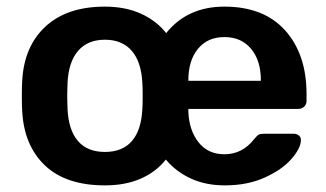

<svg xmlns="http://www.w3.org/2000/svg" viewBox="-20 -550 984 580"><path d="M297 10Q179 10 115.5 -50.5Q52 -111 47 -216Q46 -228 46 -260Q46 -292 47 -304Q52 -409 117 -469.5Q182 -530 297 -530Q358 -530 405 -509Q452 -488 482 -450Q546 -530 658 -530Q777 -530 841.5 -458Q906 -386 906 -266V-245Q906 -235 899 -228Q892 -221 881 -221H549V-213Q551 -157 579.5 -120.5Q608 -84 658 -84Q712 -84 748 -130Q757 -141 762 -143.5Q767 -146 779 -146H867Q876 -146 882.5 -141Q889 -136 889 -127Q889 -103 861 -70.5Q833 -38 780.5 -14Q728 10 659 10Q602 10 557 -10.5Q512 -31 481 -68Q452 -31 405.5 -10.5Q359 10 297 10ZM768 -306V-308Q768 -367 738.5 -402.5Q709 -438 658 -438Q607 -438 578 -402.5Q549 -367 549 -308V-306ZM297 -91Q350 -91 378.5 -124Q407 -157 410 -221Q411 -231 411 -260Q411 -289 410 -299Q407 -363 378 -396.5Q349 -430 297 -430Q245 -430 216 -396.5Q187 -363 184 -299L183 -260L184 -221Q187 -157 215.5 -124Q244 -91 297 -91Z"/></svg>

Font: Rubik AZ
Style: Regular
Weight: 500
Designer: Hubert and Fischer
Foundry: Hubert & Fischer
Version: Version 2.000